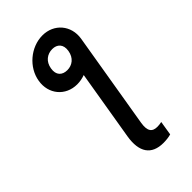

<svg xmlns="http://www.w3.org/2000/svg" viewBox="-286 -852 1149 1149"><g transform="rotate(-45 288.5 -277.0)"><path d="M110.8 -583.5C94.5 -486.2 160.5 -405.9 259.2 -405.9C282 -405.9 304.3 -410.2 325.6 -418L251.4 26.6C232.2 143.5 275.2 207 376.4 207C396.3 207 421.9 204.5 440.3 198.9L454.9 108.7C442.8 111.5 428.6 112.9 418.3 112.9C375.4 112.9 356.2 89.5 366.5 26.6L468.4 -583.5C483.7 -681.5 416.5 -760.7 318.5 -760.7C219.1 -760.7 126.1 -681.5 110.8 -583.5ZM215.2 -584.9C223.4 -634.9 259.6 -661.2 302.2 -661.2C342.7 -661.2 371.1 -635.3 362.9 -584.9C354.4 -533 317.8 -507.8 277.3 -507.8C234.7 -507.8 206.3 -533.4 215.2 -584.9Z"/></g></svg>

Font: Magic Ui Pro Medium
Style: Italic
Weight: 500
Italic angle: -9.39999°
Designer: Stefan Endress, Andreas Faust
Version: Version 1.000;FEAKit 1.0